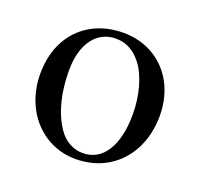

<svg xmlns="http://www.w3.org/2000/svg" viewBox="-91 -559 693 668"><g transform="rotate(20 256.0 -225.0)"><path d="M386 -204C386 -88 342 -18 268 -18C232 -18 200 -36 178 -68C141 -122 125 -194 125 -273C125 -373 172 -432 241 -432C284 -432 312 -412 336 -382C368 -341 386 -272 386 -204ZM476 -231C476 -369 382 -460 260 -460C125 -460 35 -367 35 -228C35 -89 130 10 251 10C386 10 476 -92 476 -231Z"/></g></svg>

Font: XITS
Style: Regular
Weight: 400
Designer: MicroPress Inc., with final additions and corrections provided by Coen Hoffman, Elsevier (retired)
Version: Version 1.302